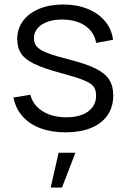

<svg xmlns="http://www.w3.org/2000/svg" viewBox="-20 -575 565 855"><path d="M241 105 205.8 260H256.2L315.8 105ZM271.7 14.3Q208.8 14.3 159.8 -4.1Q110.8 -22.5 80.1 -57.3Q49.3 -92.2 40 -140.7L115 -153Q122.8 -122.2 144.8 -99.6Q166.8 -77 200.4 -64.8Q234 -52.7 275.7 -52.7Q316.2 -52.7 346.1 -64.3Q376 -76 392 -97.7Q408 -119.3 408 -148.7Q408 -174.7 396.4 -189.9Q384.8 -205.2 352.2 -218.2Q319.7 -231.2 248 -250.7Q173.3 -270.7 132.3 -290.7Q91.3 -310.7 74 -336.5Q56.7 -362.3 56.7 -401Q56.7 -446.5 82.3 -481.5Q108 -516.5 154.5 -535.8Q201 -555 261.7 -555Q322 -555 370.4 -535.3Q418.8 -515.7 448.4 -479.9Q478 -444.2 483.3 -397.7L408.3 -384Q403.2 -415.3 383.5 -438.7Q363.8 -462 332.3 -474.7Q300.8 -487.3 260.7 -488Q222.7 -488.8 193.2 -478.6Q163.8 -468.3 147.4 -449.1Q131 -429.8 131 -404.7Q131 -382.5 144.2 -367.4Q157.3 -352.3 190.5 -339.2Q223.7 -326.2 289 -309.7Q364.7 -290.3 406.5 -269.4Q448.3 -248.5 466.3 -220.3Q484.3 -192.2 484.3 -149.7Q484.3 -99 458.8 -61.9Q433.3 -24.8 385.3 -5.2Q337.3 14.3 271.7 14.3Z"/></svg>

Font: Hauora
Style: Regular
Weight: 400
Designer: Wayne Shih
Foundry: WCYS
Version: Version 1.001